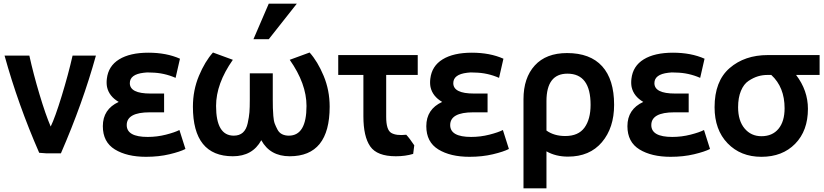

<svg xmlns="http://www.w3.org/2000/svg" viewBox="-20 -835 4518 1053"><path d="M258 -141Q282 -190 318.5 -309Q355 -428 378 -530H506Q434 -270 314 6H235L195 3Q79 -262 5 -530H141Q163 -430 196.5 -318Q230 -206 258 -141Z M790 -84Q841 -84 890 -96.5Q939 -109 964 -122L997 -18Q968 -3 909.5 11Q851 25 781 25Q676 25 610 -15.5Q544 -56 544 -143Q544 -236 631 -276Q578 -307 567 -358Q563 -379 566 -403Q574 -473 633.5 -509.5Q693 -546 794 -546Q893 -546 967 -513L943 -408Q879 -436 810 -437Q785 -439 768 -436Q692 -427 692 -379Q692 -322 805 -322H880V-219H801Q675 -219 675 -149Q675 -84 790 -84Z M1350 -433H1476V-289Q1476 -259 1476.5 -243Q1477 -227 1479 -199.5Q1481 -172 1487 -156.5Q1493 -141 1502 -124Q1511 -107 1527 -99Q1543 -91 1564 -91Q1661 -91 1661 -254Q1661 -376 1569 -507L1678 -547Q1722 -498 1755 -419Q1788 -340 1788 -250Q1788 22 1569 22Q1461 22 1413 -66Q1365 22 1257 22Q1038 22 1038 -250Q1038 -340 1071 -419Q1104 -498 1148 -547L1257 -507Q1165 -376 1165 -254Q1165 -91 1262 -91Q1293 -91 1312 -108Q1331 -125 1338.5 -159.5Q1346 -194 1348 -219.5Q1350 -245 1350 -289ZM1454 -620H1370L1454 -815H1608Z M2252 -38 2246 9Q2203 22 2151 22Q2048 22 2010.5 -32Q1973 -86 1973 -197V-424H1835V-533H2271V-424H2098V-194Q2098 -122 2126 -106Q2153 -90 2208 -96Q2226 -77 2252 -38Z M2564 -84Q2615 -84 2664 -96.5Q2713 -109 2738 -122L2771 -18Q2742 -3 2683.5 11Q2625 25 2555 25Q2450 25 2384 -15.5Q2318 -56 2318 -143Q2318 -236 2405 -276Q2352 -307 2341 -358Q2337 -379 2340 -403Q2348 -473 2407.5 -509.5Q2467 -546 2568 -546Q2667 -546 2741 -513L2717 -408Q2653 -436 2584 -437Q2559 -439 2542 -436Q2466 -427 2466 -379Q2466 -322 2579 -322H2654V-219H2575Q2449 -219 2449 -149Q2449 -84 2564 -84Z M3095 24Q3028 24 2977 -5V198H2851V-291Q2851 -408 2913 -476Q2975 -544 3090 -544Q3217 -544 3282.5 -471.5Q3348 -399 3348 -260Q3348 -134 3281 -55Q3214 24 3095 24ZM2977 -280V-119Q3019 -89 3080 -89Q3152 -89 3185.5 -135Q3219 -181 3219 -260Q3219 -431 3092 -431Q2977 -431 2977 -280Z M3667 -84Q3718 -84 3767 -96.5Q3816 -109 3841 -122L3874 -18Q3845 -3 3786.5 11Q3728 25 3658 25Q3553 25 3487 -15.5Q3421 -56 3421 -143Q3421 -236 3508 -276Q3455 -307 3444 -358Q3440 -379 3443 -403Q3451 -473 3510.5 -509.5Q3570 -546 3671 -546Q3770 -546 3844 -513L3820 -408Q3756 -436 3687 -437Q3662 -439 3645 -436Q3569 -427 3569 -379Q3569 -322 3682 -322H3757V-219H3678Q3552 -219 3552 -149Q3552 -84 3667 -84Z M4411 -238Q4411 -118 4341 -46.5Q4271 25 4156 25Q4042 25 3970.5 -49Q3899 -123 3899 -247Q3899 -390 3981.5 -461.5Q4064 -533 4191 -533H4475V-424H4346Q4411 -339 4411 -238ZM4283 -241Q4283 -357 4210 -424H4189Q4162 -424 4137 -416.5Q4112 -409 4085.5 -391.5Q4059 -374 4043.5 -336.5Q4028 -299 4028 -247Q4028 -173 4063.5 -130.5Q4099 -88 4156 -88Q4216 -88 4249.5 -128.5Q4283 -169 4283 -241Z"/></svg>

Font: Repo
Style: DemiBold
Weight: 600
Designer: Stefan Peev
Foundry: Context Ltd
Version: Version 001.000